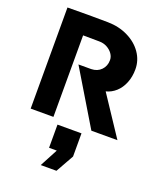

<svg xmlns="http://www.w3.org/2000/svg" viewBox="-187 -852 1104 1308"><g transform="rotate(20 365.0 -198.0)"><path d="M72 0V-733Q218 -735 365 -733Q445 -732 510.5 -700Q576 -668 613.5 -614Q651 -560 651 -495Q651 -441 633 -396.5Q615 -352 583.5 -323.5Q552 -295 512 -285L701 0H512L275 -394Q324 -393 367 -394Q412 -395 439.5 -423.5Q467 -452 467 -495Q467 -519 452 -540.5Q437 -562 411.5 -576Q386 -590 354 -590Q320 -591 237 -591V0ZM455 40V208L382 338H268L337 208H281V40Z"/></g></svg>

Font: Kreadon
Style: Regular
Weight: 400
Designer: kohakuno
Foundry: StudioGnu
Version: Version 1.000;Glyphs 3.1.2 (3151)